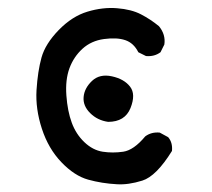

<svg xmlns="http://www.w3.org/2000/svg" viewBox="-20 -478 540 490"><path d="M278.3 -7.8Q240.2 -9.8 205.1 -19.5Q169.9 -29.3 136.7 -64Q103.5 -98.6 86.9 -149.4Q70.3 -200.2 73.2 -248Q76.2 -295.9 85.9 -331.1Q95.7 -366.2 129.9 -401.4Q164.1 -436.5 203.1 -448.2Q242.2 -460 278.8 -457Q315.4 -454.1 339.8 -441.4Q364.3 -428.7 385.7 -411.1Q403.3 -389.6 399.4 -364.3L389.6 -344.7Q374 -333 352.5 -335L333 -344.7Q321.3 -368.2 299.8 -375.5Q278.3 -382.8 245.6 -378.4Q212.9 -374 190.4 -353.5Q168 -333 157.2 -303.7Q146.5 -274.4 149.4 -234.4Q152.3 -194.3 163.1 -165Q173.8 -135.7 195.3 -115.2Q216.8 -94.7 242.2 -90.8Q267.6 -86.9 294.4 -90.8Q321.3 -94.7 350.6 -129.9Q366.2 -141.6 387.7 -139.6L409.2 -127.9Q420.9 -114.3 418.9 -92.8Q378.9 -28.3 343.3 -17.1Q307.6 -5.9 278.3 -7.8ZM255.9 -167Q228.5 -170.9 210 -189.5Q191.4 -208 193.4 -230.5Q195.3 -252.9 214.8 -271.5Q234.4 -290 265.6 -283.2Q296.9 -276.4 312 -256.8Q327.1 -237.3 313 -202.1Q298.8 -167 255.9 -167Z"/></svg>

Font: JasonHandwriting1
Style: Regular
Weight: 400
Version: Version 1.48.20